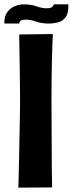

<svg xmlns="http://www.w3.org/2000/svg" viewBox="-48 -860 333 880"><path d="M40 -702 194 -704Q194 -704 193.5 -690Q193 -676 192 -650Q191 -624 190 -586.5Q189 -549 188.5 -501.5Q188 -454 188 -398Q188 -342 188.5 -285.5Q189 -229 189 -178Q189 -127 189.5 -87Q190 -47 190.5 -24Q191 -1 191 -1L36 0Q36 0 37 -31Q38 -62 39 -110.5Q40 -159 41 -213.5Q42 -268 43 -317Q44 -366 44 -396Q44 -424 43.5 -464Q43 -504 42.5 -548Q42 -592 41 -633Q40 -674 40 -702ZM40 -752H-28Q-29 -785 -15 -804Q-1 -823 19.5 -831.5Q40 -840 60 -840Q95 -840 119.5 -831Q144 -822 166 -822Q181 -822 188 -826Q195 -830 199 -840H265Q267 -800 253 -781.5Q239 -763 218 -757.5Q197 -752 177 -752Q143 -752 117.5 -761Q92 -770 70 -770Q55 -770 48.5 -766.5Q42 -763 40 -752Z"/></svg>

Font: Truculenta Black
Style: Regular
Weight: 900
Version: Version 1.002